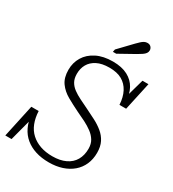

<svg xmlns="http://www.w3.org/2000/svg" viewBox="-223 -1058 1080 1197"><g transform="rotate(30 317.0 -459.5)"><path d="M319 17Q266 17 223.5 3.5Q181 -10 149.5 -36Q118 -62 99.5 -100.5Q81 -139 76 -190Q80 -189 84 -187.5Q88 -186 91 -182.5Q94 -179 93 -171L46 7H1L52 -229H105Q107 -181 122 -143Q137 -105 165 -79.5Q193 -54 231.5 -40.5Q270 -27 319 -27Q374 -27 413 -45.5Q452 -64 472 -98.5Q492 -133 492 -180Q492 -215 477 -239.5Q462 -264 437 -282.5Q412 -301 381.5 -316.5Q351 -332 318 -347Q271 -370 229.5 -393.5Q188 -417 162.5 -452.5Q137 -488 137 -545Q137 -596 162 -637.5Q187 -679 235.5 -703.5Q284 -728 353 -728Q417 -728 459.5 -705.5Q502 -683 523.5 -643.5Q545 -604 547 -550Q544 -552 540 -555Q536 -558 533.5 -563Q531 -568 531 -574L571 -716H614L570 -514H522Q519 -568 499 -606Q479 -644 443.5 -664Q408 -684 353 -684Q299 -684 264 -666Q229 -648 212 -618Q195 -588 195 -549Q195 -516 207.5 -493.5Q220 -471 243 -454Q266 -437 295.5 -422.5Q325 -408 360 -391Q395 -374 429 -356.5Q463 -339 491 -316Q519 -293 535 -261.5Q551 -230 551 -185Q551 -139 534.5 -101.5Q518 -64 487 -37.5Q456 -11 413.5 3Q371 17 319 17ZM415 -893Q428 -906 438 -915.5Q448 -925 458.5 -930.5Q469 -936 481 -936Q498 -936 507 -925.5Q516 -915 516 -902Q516 -890 509 -880.5Q502 -871 489.5 -862.5Q477 -854 458 -843L345 -780H321L325 -799Z"/></g></svg>

Font: Roboto Serif 20pt ExtraLight
Style: Italic
Weight: 250
Italic angle: -10°
Version: Version 1.007